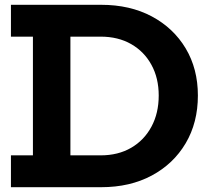

<svg xmlns="http://www.w3.org/2000/svg" viewBox="-20 -779 877 799"><path d="M336.5 0V-132.5H399Q471.5 -132.5 525.8 -164Q580 -195.5 610.2 -251.8Q640.5 -308 640.5 -381.5Q640.5 -454 610.2 -509.2Q580 -564.5 525.8 -595.5Q471.5 -626.5 399 -626.5H336.5V-759H401Q521 -759 611.5 -710.8Q702 -662.5 752.8 -577.5Q803.5 -492.5 803.5 -381.5Q803.5 -269 752.8 -183Q702 -97 611.5 -48.5Q521 0 401 0ZM25.5 0V-132.5H117V-626.5H25.5V-759H371V-626.5H273V-132.5H371V0Z"/></svg>

Font: Hepta Slab
Style: Bold
Weight: 700
Designer: Michael LaGattuta
Foundry: Michael LaGattuta
Version: Version 1.100